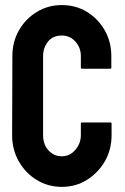

<svg xmlns="http://www.w3.org/2000/svg" viewBox="-20 -727 493 757"><path d="M223.6 9.8Q169.4 9.8 124.5 -17.6Q80.1 -44.9 54 -91.1Q27.8 -137.2 27.8 -193.8L28.8 -505.9Q28.8 -561.5 54.2 -606.4Q79.6 -651.9 124.3 -679.4Q168.9 -707 223.6 -707Q279.3 -707 322.8 -680.2Q366.7 -653.3 392.8 -607.7Q418.9 -562 418.9 -505.9V-460Q418.9 -456.1 415 -456.1H302.7Q298.8 -456.1 298.8 -460V-505.9Q298.8 -539.1 277.3 -563Q255.9 -586.9 223.6 -586.9Q188 -586.9 168.9 -562.5Q149.9 -538.1 149.9 -505.9V-193.8Q149.9 -157.2 171.4 -134Q192.9 -110.8 223.6 -110.8Q255.9 -110.8 277.3 -136.5Q298.8 -162.1 298.8 -193.8V-240.2Q298.8 -244.1 302.7 -244.1H416Q419.9 -244.1 419.9 -240.2V-193.8Q419.9 -137.7 393.6 -91.3Q366.7 -45.4 322.8 -17.8Q278.8 9.8 223.6 9.8Z"/></svg>

Font: WRV
Style: Display
Weight: 400
Designer: Will Viles x Danh Hong
Version: Version 8.001; ttfautohint (v1.8.3)